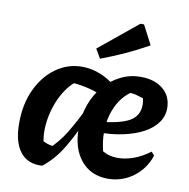

<svg xmlns="http://www.w3.org/2000/svg" viewBox="-85 -850 929 945"><g transform="rotate(10 379.5 -377.5)"><path d="M186 5Q115 10 76.5 -38.5Q38 -87 38 -182Q38 -279 73 -352.5Q108 -426 166.5 -467.5Q225 -509 296 -509Q340 -509 383.5 -492.5Q427 -476 462 -446L414 -386Q374 -404 328.5 -413.5Q283 -423 230 -425L287 -434Q263 -420 241.5 -392.5Q220 -365 203.5 -329.5Q187 -294 177.5 -254Q168 -214 167 -174.5Q166 -135 175 -100L155 -124Q175 -112 191.5 -106Q208 -100 231 -98L204 -84Q226 -106 245 -128.5Q264 -151 282.5 -181Q301 -211 323.5 -253.5Q346 -296 374 -356L399 -344Q366 -268 339 -211Q312 -154 287 -112.5Q262 -71 237 -43Q212 -15 186 5ZM515 12Q430 12 380.5 -47.5Q331 -107 331 -206Q331 -270 350.5 -325Q370 -380 405.5 -421.5Q441 -463 488 -486.5Q535 -510 588 -510Q659 -510 701 -474.5Q743 -439 743 -380Q743 -340 719.5 -307.5Q696 -275 653 -252Q610 -229 551.5 -216.5Q493 -204 422 -205V-257Q529 -267 575 -294Q621 -321 621 -376Q621 -384 620 -391.5Q619 -399 617 -408Q597 -414 582 -418.5Q567 -423 551 -423Q522 -402 501 -370Q480 -338 468.5 -297.5Q457 -257 457 -211Q457 -165 469 -117Q498 -99 538 -97.5Q578 -96 621 -111Q664 -126 705 -157L720 -139Q696 -69 640 -28.5Q584 12 515 12ZM375 -563 348 -609 541 -767H559L609 -671Q552 -639 494 -612.5Q436 -586 375 -563Z"/></g></svg>

Font: Piazzolla Thin ExtraBold
Style: Italic
Weight: 800
Italic angle: -11.3°
Version: Version 2.005